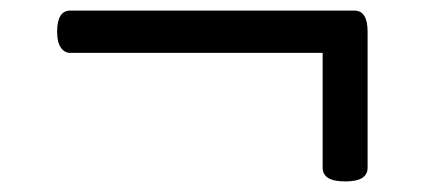

<svg xmlns="http://www.w3.org/2000/svg" viewBox="-20 -498 803 363"><path d="M633 -155Q611 -155 600.5 -161.5Q590 -168 590 -181V-398H113Q102 -398 95 -408Q88 -418 88 -438Q88 -478 113 -478H650Q675 -478 675 -438V-181Q675 -168 664.5 -161.5Q654 -155 633 -155Z"/></svg>

Font: Playwrite BR
Style: Regular
Weight: 400
Designer: Veronika Burian, José Scaglione
Foundry: TypeTogether
Version: Version 1.002